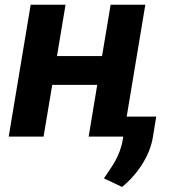

<svg xmlns="http://www.w3.org/2000/svg" viewBox="-20 -565 728 794"><path d="M251.1 -545.5H106.9L16 0H160.2L196 -214.1H382.1L346.6 0H489.7L487.9 11C476.2 83.8 440 126.8 409.8 172.6L484.7 208.1C546.5 158.4 600.1 79.9 612.2 2.1L626.1 -82.7H503.9L581 -545.5H437.5L402 -333.1H215.6Z"/></svg>

Font: Magic Ui Pro
Style: Bold Italic
Weight: 700
Italic angle: -9.39999°
Designer: Stefan Endress, Andreas Faust
Version: Version 1.000;FEAKit 1.0